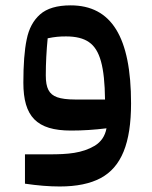

<svg xmlns="http://www.w3.org/2000/svg" viewBox="-20 -465 559 706"><path d="M71.8 102.5V210.4C118.7 217.3 161.1 220.7 199.7 220.7C261.7 220.7 311.5 210.4 350.1 189.9C426.3 148.9 461.9 62 461.9 -85C461.9 -329.1 389.6 -445.3 239.7 -445.3C189.9 -445.3 152.3 -434.1 127.4 -412.1C102.5 -390.1 85.9 -359.4 78.1 -319.8C69.8 -280.3 65.9 -227.1 65.9 -161.1C65.9 -36.6 114.7 15.1 241.2 15.1C284.7 15.1 328.1 12.2 371.6 6.8C366.2 35.6 351.6 56.6 328.6 70.8C281.7 98.6 229.5 102.5 161.6 102.5ZM148.4 -188C148.4 -233.4 150.9 -278.8 155.3 -324.2C182.1 -329.6 198.2 -331.1 223.1 -331.1C258.8 -331.1 287.1 -324.2 307.1 -310.1C347.7 -282.2 364.7 -219.7 366.2 -99.1H255.9C227.1 -99.1 205.6 -102.1 190.4 -107.4C160.2 -118.2 148.4 -141.1 148.4 -188Z"/></svg>

Font: SG Kara
Style: Regular
Weight: 400
Designer: Damoon Khanjanzadeh
Version: Version 1.000